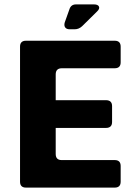

<svg xmlns="http://www.w3.org/2000/svg" viewBox="-20 -852 633 872"><path d="M98 0Q71 0 71 -27V-640Q71 -667 98 -667H501Q528 -667 528 -640V-569Q528 -542 501 -542H261Q233 -542 233 -514V-397H461Q489 -397 489 -370V-298Q489 -271 461 -271H233V-153Q233 -125 260 -125H501Q528 -125 528 -98V-27Q528 0 501 0ZM297 -719Q282 -719 276 -727.5Q270 -736 274 -750L295 -809Q302 -832 325 -832H407Q425 -832 429.5 -822Q434 -812 420 -799L353 -733Q338 -719 319 -719Z"/></svg>

Font: Pitagon Sans
Style: Bold
Weight: 700
Designer: Travis Tran
Foundry: Pitagon
Version: Version 1.001; ttfautohint (v1.8.4.7-5d5b);gftools[0.9.26]